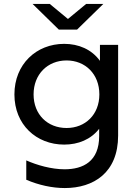

<svg xmlns="http://www.w3.org/2000/svg" viewBox="-20 -757 709 972"><path d="M113 55V153C176 180 244 195 308 195C453 195 578 118 578 -71V-530H486V-449C444 -507 378 -535 305 -535C164 -535 53 -432 53 -279C53 -126 164 -25 305 -25C376 -25 440 -51 482 -105V-68C482 60 401 100 307 100C240 100 167 79 113 55ZM317 -109C221 -109 150 -177 150 -279C150 -381 221 -451 317 -451C412 -451 483 -382 483 -279C483 -177 412 -109 317 -109ZM278 -607H370L503 -737H416L324 -661L232 -737H145Z"/></svg>

Font: Chess Sans Medium
Style: Regular
Weight: 500
Designer: Wolf Bōese
Foundry: Wolf Bōese
Version: Version 7.223;Glyphs 3.3 (3306)